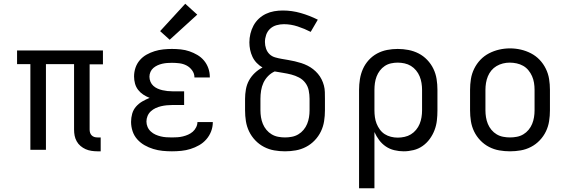

<svg xmlns="http://www.w3.org/2000/svg" viewBox="-20 -799 3040 1024"><path d="M500 8Q484 8 467.5 5.5Q451 3 436.5 -3.5Q422 -10 409.5 -20.5Q397 -31 389 -45.5Q381 -60 378 -75.5Q375 -91 375 -108V-457H225V0H142V-457H71V-530H529V-456H458V-108Q458 -99 460.5 -91Q463 -83 469 -77Q475 -71 483 -68.5Q491 -66 500 -66H517V8Z M897 8Q872 8 847 5.5Q822 3 797.5 -4.5Q773 -12 751 -24.5Q729 -37 712 -56Q695 -75 687 -99.5Q679 -124 679 -149Q679 -171 685 -192.5Q691 -214 705.5 -230.5Q720 -247 739 -258Q758 -269 778 -277Q760 -284 744 -294.5Q728 -305 716.5 -320Q705 -335 700 -353.5Q695 -372 695 -391Q695 -415 702.5 -437.5Q710 -460 725.5 -478Q741 -496 761.5 -507.5Q782 -519 804.5 -526Q827 -533 850.5 -535.5Q874 -538 897 -538Q921 -538 944.5 -535.5Q968 -533 990 -525.5Q1012 -518 1032.5 -506Q1053 -494 1068 -476Q1083 -458 1091 -435.5Q1099 -413 1099 -389Q1099 -388 1099 -387.5Q1099 -387 1099 -386H1017Q1017 -387 1017 -387Q1017 -387 1017 -387Q1017 -407 1004.5 -424Q992 -441 974.5 -450Q957 -459 937 -461.5Q917 -464 897 -464Q884 -464 871 -463Q858 -462 845 -459Q832 -456 820 -450.5Q808 -445 798 -436.5Q788 -428 782.5 -415.5Q777 -403 777 -390Q777 -376 782.5 -363Q788 -350 798 -341Q808 -332 820.5 -326.5Q833 -321 846 -318Q859 -315 872.5 -313.5Q886 -312 900 -312H962V-239H900Q885 -239 869.5 -237.5Q854 -236 839 -232.5Q824 -229 810 -222.5Q796 -216 784.5 -205.5Q773 -195 767 -180.5Q761 -166 761 -151Q761 -136 767 -122Q773 -108 784.5 -97.5Q796 -87 809.5 -81Q823 -75 837.5 -71.5Q852 -68 867 -67Q882 -66 897 -66Q912 -66 926.5 -67Q941 -68 955.5 -71.5Q970 -75 983.5 -81Q997 -87 1008 -96.5Q1019 -106 1026 -120Q1033 -134 1033 -148H1115Q1115 -148 1115 -148Q1115 -148 1115 -147Q1115 -122 1106 -98.5Q1097 -75 1080.5 -56Q1064 -37 1042 -24.5Q1020 -12 996 -4.5Q972 3 947 5.5Q922 8 897 8ZM885 -587 834 -633 968 -779 1032 -721Z M1500 8Q1471 8 1442.5 3Q1414 -2 1388 -15.5Q1362 -29 1341.5 -50.5Q1321 -72 1308.5 -98Q1296 -124 1291.5 -152.5Q1287 -181 1287 -210V-272Q1287 -297 1291.5 -322.5Q1296 -348 1308 -370Q1320 -392 1339 -410Q1358 -428 1380 -439Q1363 -449 1349 -463.5Q1335 -478 1326.5 -496Q1318 -514 1314 -533.5Q1310 -553 1310 -573Q1310 -596 1315.5 -619Q1321 -642 1332 -662.5Q1343 -683 1360 -699Q1377 -715 1398 -725Q1419 -735 1442 -739Q1465 -743 1488 -743Q1537 -743 1584 -729.5Q1631 -716 1675 -694L1637 -629Q1604 -646 1567.5 -658Q1531 -670 1494 -670Q1474 -670 1454.5 -664.5Q1435 -659 1420.5 -645.5Q1406 -632 1399.5 -613Q1393 -594 1393 -575Q1393 -557 1399 -539.5Q1405 -522 1417.5 -510Q1430 -498 1447.5 -493Q1465 -488 1482.5 -485Q1500 -482 1517.5 -479Q1535 -476 1552.5 -472Q1570 -468 1587 -462.5Q1604 -457 1620 -449Q1636 -441 1650 -430Q1664 -419 1675.5 -405.5Q1687 -392 1695 -376Q1703 -360 1707.5 -343Q1712 -326 1712.5 -308Q1713 -290 1713 -272V-210Q1713 -181 1708.5 -152.5Q1704 -124 1691.5 -98Q1679 -72 1658.5 -50.5Q1638 -29 1612 -15.5Q1586 -2 1557.5 3Q1529 8 1500 8ZM1500 -66Q1518 -66 1536.5 -69.5Q1555 -73 1571 -82.5Q1587 -92 1599 -106.5Q1611 -121 1618 -138Q1625 -155 1628 -173.5Q1631 -192 1631 -210V-272Q1631 -294 1626.5 -316.5Q1622 -339 1608.5 -357Q1595 -375 1575 -385.5Q1555 -396 1533.5 -401.5Q1512 -407 1489.5 -410.5Q1467 -414 1445 -418Q1425 -409 1409.5 -393Q1394 -377 1385 -357.5Q1376 -338 1372.5 -316Q1369 -294 1369 -272V-210Q1369 -192 1372 -173.5Q1375 -155 1382 -138Q1389 -121 1401 -106.5Q1413 -92 1429 -82.5Q1445 -73 1463.5 -69.5Q1482 -66 1500 -66Z M1895 205V-320Q1895 -348 1899.5 -376.5Q1904 -405 1915.5 -431Q1927 -457 1946.5 -478.5Q1966 -500 1991 -513.5Q2016 -527 2044 -532.5Q2072 -538 2101 -538Q2130 -538 2158.5 -532.5Q2187 -527 2212.5 -514Q2238 -501 2258.5 -479.5Q2279 -458 2291.5 -432Q2304 -406 2308.5 -377.5Q2313 -349 2313 -320V-210Q2313 -183 2310 -156.5Q2307 -130 2297.5 -105Q2288 -80 2272 -58Q2256 -36 2234 -20.5Q2212 -5 2185.5 1.5Q2159 8 2133 8Q2108 8 2083 2Q2058 -4 2037.5 -18Q2017 -32 2002 -52Q1987 -72 1977 -95V205ZM2101 -65Q2119 -65 2137.5 -69Q2156 -73 2171.5 -82.5Q2187 -92 2199 -106.5Q2211 -121 2218 -138Q2225 -155 2228 -173.5Q2231 -192 2231 -210V-320Q2231 -338 2228 -356.5Q2225 -375 2218 -392Q2211 -409 2199 -423.5Q2187 -438 2171.5 -447.5Q2156 -457 2137.5 -461Q2119 -465 2101 -465Q2083 -465 2065 -461Q2047 -457 2032 -447Q2017 -437 2006 -422.5Q1995 -408 1988.5 -391Q1982 -374 1979.5 -356Q1977 -338 1977 -320V-210Q1977 -192 1979.5 -174Q1982 -156 1988.5 -139.5Q1995 -123 2006 -108Q2017 -93 2032 -83.5Q2047 -74 2065 -69.5Q2083 -65 2101 -65Z M2700 8Q2671 8 2642.5 3Q2614 -2 2588 -15.5Q2562 -29 2541.5 -50.5Q2521 -72 2508.5 -98Q2496 -124 2491.5 -152.5Q2487 -181 2487 -210V-320Q2487 -349 2491.5 -377.5Q2496 -406 2509 -432.5Q2522 -459 2542 -480Q2562 -501 2588 -514.5Q2614 -528 2642.5 -534.5Q2671 -541 2700 -541Q2729 -541 2757.5 -534.5Q2786 -528 2812 -514.5Q2838 -501 2858 -480Q2878 -459 2891 -432.5Q2904 -406 2908.5 -377.5Q2913 -349 2913 -320V-210Q2913 -181 2908.5 -152.5Q2904 -124 2891.5 -98Q2879 -72 2858.5 -50.5Q2838 -29 2812 -15.5Q2786 -2 2757.5 3Q2729 8 2700 8ZM2700 -66Q2718 -66 2736.5 -69.5Q2755 -73 2771 -82.5Q2787 -92 2799 -106.5Q2811 -121 2818 -138Q2825 -155 2828 -173.5Q2831 -192 2831 -210V-320Q2831 -339 2828 -357.5Q2825 -376 2817.5 -393Q2810 -410 2798 -424.5Q2786 -439 2770 -448Q2754 -457 2735.5 -461Q2717 -465 2698 -465Q2680 -465 2662 -460.5Q2644 -456 2628 -446.5Q2612 -437 2600.5 -423Q2589 -409 2582 -392Q2575 -375 2572 -356.5Q2569 -338 2569 -320V-210Q2569 -192 2572 -173.5Q2575 -155 2582 -138Q2589 -121 2601 -106.5Q2613 -92 2629 -82.5Q2645 -73 2663.5 -69.5Q2682 -66 2700 -66Z"/></svg>

Font: Iosevka Slab Extended
Style: Regular
Weight: 400
Width: 7
Monospace: yes
Designer: Belleve Invis
Foundry: Belleve Invis
Version: Version 11.1.1; ttfautohint (v1.8.3)